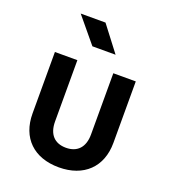

<svg xmlns="http://www.w3.org/2000/svg" viewBox="-143 -889 887 1004"><g transform="rotate(20 300.0 -387.5)"><path d="M378 -645 271 -785H133L249 -645ZM300 10C438 10 525 -73 525 -208V-550H400V-209C400 -138 363 -99 300 -99C236 -99 200 -138 200 -209V-550H75V-208C75 -73 160 10 300 10Z"/></g></svg>

Font: Tekne LDO
Style: Bold
Weight: 700
Monospace: yes
Designer: Alessio Laiso, Mario Rullo, Paolo Rosset
Foundry: Alessio Laiso
Version: Version 1.000;hotconv 1.0.109;makeotfexe 2.5.65596